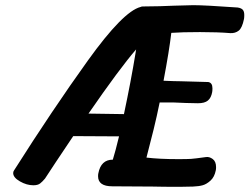

<svg xmlns="http://www.w3.org/2000/svg" viewBox="-20 -716 964 742"><path d="M924 -658Q924 -649 923 -643Q916 -608 902.5 -597.5Q889 -587 870 -588Q822 -592 753 -592Q682 -592 642 -589Q634 -520 612 -404Q658 -402 678 -402Q769 -400 785 -399Q801 -396 801 -375Q801 -365 800 -360Q796 -338 783.5 -327.5Q771 -317 745 -317L699 -318L651 -320H597Q586 -266 574 -217Q562 -168 546 -107Q596 -101 669 -101Q704 -101 718.5 -102Q733 -103 776 -109Q789 -111 802 -101.5Q815 -92 815 -70Q815 -62 814 -58Q809 -32 793.5 -18Q778 -4 763 0Q749 4 726 5Q703 6 675 6Q608 6 571 5L414 4Q359 4 359 -35Q359 -42 360 -46Q370 -99 416 -99Q426 -131 440 -189L263 -190Q183 -71 154 -26Q144 -14 135 -7Q126 0 109 0Q83 0 57 -15Q31 -30 31 -47Q31 -53 34 -57Q183 -292 319.5 -482Q456 -672 523 -689Q527 -691 531 -691Q565 -691 597 -692Q629 -693 652 -694L727 -696Q772 -696 898 -687Q912 -685 918 -678.5Q924 -672 924 -658ZM459 -275Q486 -402 504 -512Q506 -522 506 -525Q442 -451 322 -277Z"/></svg>

Font: Mali SemiBold
Style: Italic
Weight: 600
Italic angle: -10°
Version: Version 1.000; ttfautohint (v1.6)